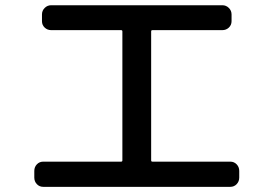

<svg xmlns="http://www.w3.org/2000/svg" viewBox="-20 -725 1040 730"><path d="M144.5 -14.6Q129.9 -14.6 120.1 -24.9Q110.4 -35.2 110.4 -49.8V-75.2Q110.4 -89.8 120.1 -100.1Q129.9 -110.4 144.5 -110.4H440.4Q445.3 -110.4 445.3 -115.2V-605.5Q445.3 -610.4 440.4 -610.4H174.8Q160.2 -610.4 149.9 -620.1Q139.6 -629.9 139.6 -644.5V-669.9Q139.6 -684.6 149.9 -694.8Q160.2 -705.1 174.8 -705.1H825.2Q839.8 -705.1 850.1 -694.8Q860.4 -684.6 860.4 -669.9V-644.5Q860.4 -629.9 850.1 -620.1Q839.8 -610.4 825.2 -610.4H559.6Q554.7 -610.4 554.7 -605.5V-115.2Q554.7 -110.4 559.6 -110.4H855.5Q870.1 -110.4 879.9 -100.1Q889.6 -89.8 889.6 -75.2V-49.8Q889.6 -35.2 879.9 -24.9Q870.1 -14.6 855.5 -14.6Z"/></svg>

Font: Rounded-L Mgen+ 1m medium
Style: Regular
Weight: 500
Designer: [Source Han Sans]
Ryoko NISHIZUKA  (kana & ideographs); Paul D. Hunt (Latin, Greek & Cyrillic); Wenlong ZHANG  (bopomofo
Version: Version 1.059.20150602